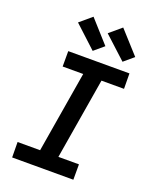

<svg xmlns="http://www.w3.org/2000/svg" viewBox="-176 -1086 953 1185"><g transform="rotate(20 300.0 -494.0)"><path d="M455 0H53L52 -101H200L289 -634H154V-735H556L557 -634H409L320 -101H455ZM491 -788 345 -922 423 -988 555 -842ZM295 -788 150 -922 228 -988 359 -842Z"/></g></svg>

Font: Iosevka Extended Oblique
Style: Bold
Weight: 700
Width: 7
Italic angle: -9°
Monospace: yes
Designer: Belleve Invis
Foundry: Belleve Invis
Version: Version 32.5.0; ttfautohint (v1.8.4)